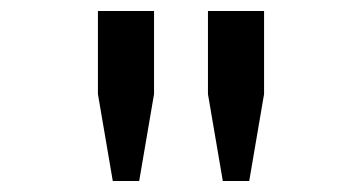

<svg xmlns="http://www.w3.org/2000/svg" viewBox="-20 -719 658 349"><path d="M158 -548V-699H260V-548L233 -390H185ZM358 -548V-699H460V-548L433 -390H385Z"/></svg>

Font: Fragment Mono
Style: Regular
Weight: 400
Monospace: yes
Designer: Wei Huang based on Nimbus Sans by URW Studio, based on Helvetica by Max Miedinger.
Foundry: Wei Huang
Version: Version 1.021; ttfautohint (v1.8.4.7-5d5b)